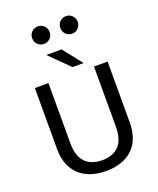

<svg xmlns="http://www.w3.org/2000/svg" viewBox="-193 -1210 1097 1333"><g transform="rotate(-20 355.0 -543.0)"><path d="M356 11Q277.5 11 216.8 -17.5Q156 -46 121.2 -104.5Q86.5 -163 86.5 -253.5V-700H187V-258Q187 -160 231.5 -114.5Q276 -69 356 -69Q436 -69 479.8 -114.5Q523.5 -160 523.5 -258V-700H624V-253.5Q624 -163 589.8 -104.5Q555.5 -46 495.2 -17.5Q435 11 356 11ZM464 -747.5H382L239.5 -888.5H352.5ZM251.5 -966Q224.5 -966 205.8 -984.8Q187 -1003.5 187 -1030.5Q187 -1058 205.8 -1076.8Q224.5 -1095.5 251.5 -1095.5Q278.5 -1095.5 297.2 -1076.8Q316 -1058 316 -1030.5Q316 -1003.5 297.2 -984.8Q278.5 -966 251.5 -966ZM459.5 -966Q432.5 -966 413.8 -984.8Q395 -1003.5 395 -1030.5Q395 -1058 413.8 -1076.8Q432.5 -1095.5 459.5 -1095.5Q486 -1095.5 504.8 -1076.8Q523.5 -1058 523.5 -1030.5Q523.5 -1003.5 504.8 -984.8Q486 -966 459.5 -966Z"/></g></svg>

Font: League Mono
Style: Regular
Weight: 400
Width: 6
Designer: Tyler Finck
Foundry: The League of Moveable Type / Tyler Finck
Version: Version 2.300;RELEASE